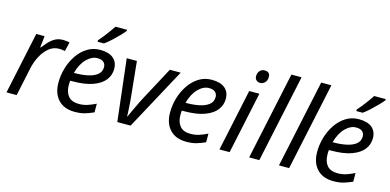

<svg xmlns="http://www.w3.org/2000/svg" viewBox="-72 -1181 3260 1605"><g transform="rotate(15 1558.0 -378.0)"><path d="M28 0 142 -536H214L203 -437H208Q229 -464 252 -489Q275 -514 304 -530Q333 -546 371 -546Q385 -546 400.5 -544.5Q416 -543 429 -539L410 -460Q383 -466 359 -466Q309 -466 270 -433Q231 -400 205 -349Q179 -298 168 -245L116 0Z M620 10Q527 10 476.5 -44.5Q426 -99 426 -192Q426 -256 444.5 -318.5Q463 -381 498 -432.5Q533 -484 582.5 -515Q632 -546 694 -546Q770 -546 808.5 -513Q847 -480 847 -421Q847 -368 814.5 -325.5Q782 -283 713 -257.5Q644 -232 534 -232H517Q516 -223 515.5 -213Q515 -203 515 -195Q515 -134 544.5 -98.5Q574 -63 636 -63Q674 -63 708 -73.5Q742 -84 782 -104V-29Q744 -12 707.5 -1Q671 10 620 10ZM530 -303H537Q597 -303 648 -313.5Q699 -324 730 -348.5Q761 -373 761 -414Q761 -440 743.5 -456.5Q726 -473 689 -473Q641 -473 596.5 -428.5Q552 -384 530 -303ZM654 -606V-619Q671 -638 692 -664Q713 -690 732 -717Q751 -744 766 -766H866V-756Q852 -738 824.5 -709.5Q797 -681 766 -652.5Q735 -624 709 -606Z M925 -536H1013L1043 -238Q1045 -219 1047 -193.5Q1049 -168 1050.5 -143.5Q1052 -119 1053 -98Q1054 -77 1054 -67H1057Q1065 -85 1076 -108.5Q1087 -132 1098.5 -156.5Q1110 -181 1121 -203.5Q1132 -226 1140 -241L1298 -536H1392L1102 0H987Z M1586 10Q1493 10 1442.5 -44.5Q1392 -99 1392 -192Q1392 -256 1410.5 -318.5Q1429 -381 1464 -432.5Q1499 -484 1548.5 -515Q1598 -546 1660 -546Q1736 -546 1774.5 -513Q1813 -480 1813 -421Q1813 -368 1780.5 -325.5Q1748 -283 1679 -257.5Q1610 -232 1500 -232H1483Q1482 -223 1481.5 -213Q1481 -203 1481 -195Q1481 -134 1510.5 -98.5Q1540 -63 1602 -63Q1640 -63 1674 -73.5Q1708 -84 1748 -104V-29Q1710 -12 1673.5 -1Q1637 10 1586 10ZM1496 -303H1503Q1563 -303 1614 -313.5Q1665 -324 1696 -348.5Q1727 -373 1727 -414Q1727 -440 1709.5 -456.5Q1692 -473 1655 -473Q1607 -473 1562.5 -428.5Q1518 -384 1496 -303Z M2056 -625Q2035 -625 2021.5 -637.5Q2008 -650 2008 -672Q2008 -698 2023.5 -717Q2039 -736 2067 -736Q2113 -736 2113 -691Q2113 -660 2095 -642.5Q2077 -625 2056 -625ZM1871 0 1985 -536H2073L1959 0Z M2128 0 2290 -760H2378L2216 0Z M2386 0 2548 -760H2636L2474 0Z M2859 10Q2766 10 2715.5 -44.5Q2665 -99 2665 -192Q2665 -256 2683.5 -318.5Q2702 -381 2737 -432.5Q2772 -484 2821.5 -515Q2871 -546 2933 -546Q3009 -546 3047.5 -513Q3086 -480 3086 -421Q3086 -368 3053.5 -325.5Q3021 -283 2952 -257.5Q2883 -232 2773 -232H2756Q2755 -223 2754.5 -213Q2754 -203 2754 -195Q2754 -134 2783.5 -98.5Q2813 -63 2875 -63Q2913 -63 2947 -73.5Q2981 -84 3021 -104V-29Q2983 -12 2946.5 -1Q2910 10 2859 10ZM2769 -303H2776Q2836 -303 2887 -313.5Q2938 -324 2969 -348.5Q3000 -373 3000 -414Q3000 -440 2982.5 -456.5Q2965 -473 2928 -473Q2880 -473 2835.5 -428.5Q2791 -384 2769 -303ZM2893 -606V-619Q2910 -638 2931 -664Q2952 -690 2971 -717Q2990 -744 3005 -766H3105V-756Q3091 -738 3063.5 -709.5Q3036 -681 3005 -652.5Q2974 -624 2948 -606Z"/></g></svg>

Font: BC Sans
Style: Italic
Weight: 400
Italic angle: -12°
Designer: Monotype Design Team
Designer: Province of B.C.
Foundry: Monotype Imaging Inc.
Version: Version 2.000;GOOG;noto-source:20170915:90ef993387c0